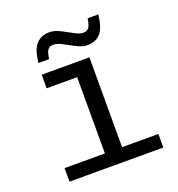

<svg xmlns="http://www.w3.org/2000/svg" viewBox="-129 -815 857 922"><g transform="rotate(-20 300.0 -354.0)"><path d="M363.8 -69.3H549.3V0H69.8V-69.3H275.9V-459H120.1V-528.3H363.8ZM376 -586.4Q355.5 -586.4 335 -595.5Q314.5 -604.5 294.9 -615.5Q275.4 -626.5 256.6 -635.5Q237.8 -644.5 220.7 -644.5Q208.5 -644.5 201.2 -639.9Q193.8 -635.3 189 -626.5Q184.1 -617.7 178.7 -586.4H124.5Q129.9 -633.3 141.4 -657.2Q152.8 -681.2 172.9 -694.3Q192.9 -707.5 223.6 -707.5Q245.1 -707.5 265.6 -698.5Q286.1 -689.5 305.7 -678.5Q325.2 -667.5 343.3 -658.4Q361.3 -649.4 377.4 -649.4Q395.5 -649.4 405.3 -660.9Q415 -672.4 419.9 -707.5H474.6Q466.8 -640.1 442.6 -613.3Q418.5 -586.4 376 -586.4Z"/></g></svg>

Font: Liberation Mono
Style: Regular
Weight: 400
Monospace: yes
Designer: Steve Matteson
Foundry: Ascender Corporation
Version: Version 2.1.5